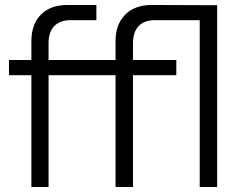

<svg xmlns="http://www.w3.org/2000/svg" viewBox="-20 -751 969 771"><path d="M106 0V-449H16V-510H106V-586Q106 -653 144 -692Q182 -731 251 -731H367V-670H264Q220 -670 197.5 -646Q175 -622 175 -578V-510H444V-586Q444 -653 482.5 -692Q521 -731 589 -731L852 -730V0H782V-670H603Q559 -670 536.5 -646Q514 -622 514 -578V-510H688V-449H514V0H444V-449H175V0Z"/></svg>

Font: MuseoModerno Light
Style: Regular
Weight: 300
Designer: Pablo Cosgaya, Héctor Gatti, Marcela Romero, and the Authors of The MuseoModerno Project.
Foundry: Omnibus-Type Team
Version: Version 1.001